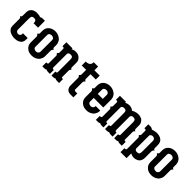

<svg xmlns="http://www.w3.org/2000/svg" viewBox="177 -1404 2386 2386"><g transform="rotate(45 1370.0 -210.5)"><path d="M0 -244.1Q1 -244.6 9.8 -251Q15.1 -255.4 17.1 -258.8Q20 -262.7 20 -271V-326.2Q20 -350.1 25.9 -366.2Q31.7 -382.3 43 -393.1Q53.2 -404.3 65.9 -411.1Q77.6 -415.5 89.8 -418.9Q102.1 -422.4 108.9 -422.9H121.1Q141.6 -422.9 160.2 -419.9Q177.7 -417 185.1 -411.1Q190.4 -417 200.2 -419.9Q210.4 -422.9 222.2 -422.9H259.8V-301.8H181.2V-319.8Q181.2 -331.1 171.9 -341.8Q163.6 -353 143.1 -353Q119.1 -353 108.9 -341.8Q100.1 -331.5 100.1 -303.2V-110.8Q100.1 -95.7 106 -86.9Q113.3 -78.1 124 -73.2Q134.8 -70.3 145 -70.8Q156.7 -73.2 165 -80.1Q176.8 -90.3 176.8 -103V-120.1H259.8V-90.8Q259.8 -64 249 -45.9Q238.3 -27.8 221.2 -19Q203.6 -7.3 185.1 -3.9Q164.6 0 148.9 0Q124.5 0 103 -4.9Q80.1 -10.3 60.1 -22Q41 -34.2 29.8 -51.8Q19 -69.8 19 -95.2V-217.8Q19 -224.1 16.1 -230Q14.2 -233.4 8.8 -237.8Q4.4 -242.2 0 -244.1Z M304.7 -244.1Q305.7 -244.6 314.5 -251Q319.8 -254.9 321.8 -257.8Q325.7 -261.7 325.7 -268.1V-314Q325.7 -337.9 334.5 -359.9Q344.7 -380.9 363.8 -397Q379.9 -408.7 400.9 -416Q420.9 -422.9 445.8 -422.9Q472.2 -422.9 493.7 -415Q515.6 -407.2 534.7 -392.1Q552.2 -378.9 561.5 -357.9Q572.3 -337.4 572.8 -314V-265.1Q572.8 -260.7 575.7 -256.8Q578.6 -252.9 582.5 -250Q585 -248 592.8 -244.1Q585 -237.3 582.5 -233.9Q578.1 -229.5 575.7 -225.1Q572.8 -221.7 572.8 -216.8V-107.9Q572.8 -85 561.5 -64.9Q552.2 -43.9 534.7 -29.8Q518.1 -16.1 495.6 -7.8Q473.6 0 447.8 0Q424.8 0 401.9 -5.9Q379.4 -13.2 363.8 -26.9Q344.7 -43 334.5 -63Q325.7 -84 325.7 -107.9V-216.8Q325.7 -221.2 321.8 -225.1Q319.8 -228.5 314.5 -233.9ZM404.8 -104Q405.3 -94.2 418.5 -84Q431.2 -74.2 450.7 -74.2Q467.3 -74.2 478.5 -84Q492.7 -95.2 492.7 -109.9V-318.8Q492.7 -325.7 489.7 -333Q486.3 -339.4 478.5 -345.2Q467.3 -355 448.7 -355Q430.7 -355 417.5 -346.2Q404.8 -336.4 404.8 -322.8Z M637.2 0V-47.9V-68.8H643.1Q657.2 -68.8 661.1 -72.8Q666 -76.2 667 -84V-216.8Q667 -220.7 664.1 -226.1Q661.1 -231 658.2 -233.9Q655.3 -238.8 647 -244.1Q655.8 -250 658.2 -253.9Q660.6 -255.9 664.1 -262.2Q666.5 -265.6 667 -271V-337.9Q667 -344.2 664.1 -348.1Q658.2 -354 643.1 -354H637.2V-422.9H744.1V-408.2Q757.3 -413.6 769 -418Q784.2 -422.9 804.2 -422.9Q805.2 -422.9 807.6 -422.6Q810.1 -422.4 814.7 -422.1Q819.3 -421.9 824.2 -421.9Q841.8 -419.4 858.4 -410.2Q875 -401.9 890.1 -380.9Q905.3 -360.4 905.3 -326.2V-250Q905.3 -243.7 908.2 -237.8Q910.6 -233.4 915 -230Q918.5 -226.6 924.3 -224.1Q918.5 -221.7 915 -216.8Q910.6 -213.4 908.2 -209Q906.2 -204.6 906.2 -196.8V-84Q906.2 -77.1 908.2 -72.8Q912.1 -68.8 925.3 -68.8H931.2V0H897Q885.7 0 878.4 -2Q870.6 -2.9 863.3 -9.8Q856.4 -4.4 847.2 -2Q839.8 0 828.1 0H798.3V-68.8H800.3Q813 -68.8 819.3 -73.2Q824.2 -76.7 824.2 -84V-303.2Q824.2 -331.5 815.4 -341.8Q806.6 -353 783.2 -353Q763.2 -353 754.4 -344.2Q744.6 -335.4 744.1 -326.2V-84Q744.1 -78.1 750 -73.2Q756.3 -68.8 768.1 -68.8H770V0H741.2Q728 0 720.2 -2Q712.4 -2.9 705.1 -9.8Q697.3 -3.9 690.4 -2Q683.1 0 670.4 0Z M976.1 -354V-377V-422.9Q999.5 -422.9 1017.1 -429.2Q1031.7 -435.1 1039.1 -443.8Q1048.3 -454.6 1050.3 -464.8Q1052.2 -476.6 1053.2 -487.8H1129.9V-422.9H1223.1V-354H1129.9V-271Q1129.9 -265.6 1131.8 -262.2Q1132.8 -257.8 1138.2 -253.9Q1141.1 -249.5 1149.9 -244.1Q1142.1 -239.3 1138.2 -233.9Q1134.3 -229.5 1131.8 -226.1Q1129.9 -222.7 1129.9 -216.8V-84Q1129.9 -78.6 1135.3 -73.2Q1141.6 -68.8 1154.3 -68.8H1183.1V0H1127Q1118.2 0 1105 -2.9Q1091.8 -5.9 1080.1 -16.1Q1068.8 -24.9 1061 -41Q1053.2 -56.6 1053.2 -81.1V-216.8Q1053.2 -220.7 1050.3 -226.1Q1049.3 -230 1043.9 -233.9Q1041 -239.3 1033.2 -244.1Q1041.5 -249.5 1043.9 -253.9Q1047.4 -257.3 1050.3 -262.2Q1052.2 -265.6 1053.2 -271V-354Z M1266.6 -244.1 1276.4 -252Q1281.7 -255.9 1283.7 -258.8Q1287.6 -262.7 1287.6 -268.1V-314Q1287.6 -337.9 1296.4 -359.9Q1306.6 -380.9 1325.7 -397Q1341.8 -408.7 1362.8 -416Q1382.8 -422.9 1407.7 -422.9Q1434.1 -422.9 1455.6 -415Q1477.5 -407.2 1496.6 -392.1Q1514.2 -378.9 1523.4 -357.9Q1534.2 -337.4 1534.7 -314V-173.8H1366.7V-104Q1367.2 -94.2 1380.4 -84Q1393.1 -74.2 1412.6 -74.2Q1429.2 -74.2 1440.4 -84Q1454.6 -95.2 1454.6 -109.9V-120.1H1534.7V-107.9Q1534.7 -85 1523.4 -64.9Q1514.2 -43.9 1496.6 -29.8Q1480 -16.1 1457.5 -7.8Q1435.5 0 1409.7 0Q1386.7 0 1363.8 -5.9Q1341.3 -13.2 1325.7 -26.9Q1306.6 -43 1296.4 -63Q1287.6 -84 1287.6 -107.9V-217.8Q1287.6 -220.7 1283.7 -226.1Q1281.7 -229.5 1276.4 -234.9Q1274.9 -236.3 1266.6 -244.1ZM1366.7 -245.1H1454.6V-318.8Q1454.6 -325.7 1451.7 -333Q1448.2 -339.4 1440.4 -345.2Q1429.2 -355 1410.6 -355Q1392.6 -355 1379.4 -346.2Q1366.7 -336.4 1366.7 -323.2Z M1578.1 0V-47.9V-68.8H1584Q1598.1 -68.8 1602.1 -72.8Q1606.9 -76.2 1607.9 -84V-216.8Q1607.9 -220.7 1605 -226.1Q1602.1 -231 1599.1 -233.9Q1596.2 -238.8 1587.9 -244.1Q1596.7 -250 1599.1 -253.9Q1601.6 -255.9 1605 -262.2Q1607.4 -265.6 1607.9 -271V-337.9Q1607.9 -344.2 1605 -348.1Q1599.1 -354 1584 -354H1578.1V-422.9H1685.1V-408.2Q1698.2 -413.6 1710 -418Q1725.1 -422.9 1745.1 -422.9H1754.9Q1762.7 -422.9 1772.9 -419.9Q1784.7 -416.5 1794.9 -412.1Q1805.2 -407.2 1816.9 -397.9Q1828.6 -406.2 1852.1 -415Q1875.5 -423.8 1906.2 -422.9H1916Q1924.3 -422.9 1936 -418.9Q1949.2 -416.5 1960 -411.1Q1972.7 -405.3 1981.9 -393.1Q1991.7 -382.3 2000 -366.2Q2006.3 -348.6 2006.3 -326.2V-271Q2006.3 -263.7 2009.3 -258.8Q2011.7 -254.4 2016.1 -251Q2020 -247.1 2025.9 -244.1Q2020.5 -242.2 2016.1 -237.8Q2011.7 -234.4 2009.3 -230Q2007.3 -225.6 2007.3 -217.8V-84Q2007.3 -78.1 2011.2 -72.8Q2014.2 -68.8 2027.3 -68.8H2033.2V0H1999Q1986.3 0 1979 -2Q1971.7 -2.4 1964.4 -9.8Q1957.5 -4.4 1949.2 -2Q1941.9 0 1930.2 0H1899.9V-68.8H1900.9Q1913.6 -68.8 1919.9 -72.8Q1926.3 -76.7 1926.3 -84V-303.2Q1926.3 -331.1 1917 -341.8Q1908.2 -353 1884.3 -353Q1864.3 -353 1856 -344.2Q1848.6 -336.9 1846.2 -326.2V-91.8Q1846.2 -85 1849.1 -77.1Q1853 -69.8 1866.2 -68.8H1872.1V0H1837.9Q1826.7 0 1819.3 -2Q1811.5 -2.9 1804.2 -9.8Q1797.4 -4.4 1788.1 -2Q1780.8 0 1769 0H1739.3V-68.8H1741.2Q1753.9 -68.8 1760.3 -73.2Q1765.1 -76.7 1765.1 -84V-303.2Q1765.1 -331.5 1756.3 -341.8Q1747.6 -353 1724.1 -353Q1704.1 -353 1695.3 -344.2Q1685.5 -335.4 1685.1 -326.2V-84Q1685.1 -78.1 1690.9 -73.2Q1697.3 -68.8 1709 -68.8H1710.9V0H1682.1Q1668.9 0 1661.1 -2Q1653.3 -2.9 1646 -9.8Q1638.2 -3.9 1631.3 -2Q1624 0 1611.3 0Z M2078.1 -2H2084Q2099.6 -2 2105 -7.8Q2106.9 -9.8 2106.9 -14.2Q2106.9 -16.1 2107.9 -20V-216.8Q2107.9 -220.7 2105 -226.1Q2102.1 -231 2099.1 -233.9Q2095.2 -238.8 2087.9 -244.1Q2097.2 -250 2099.1 -252Q2102.5 -255.4 2105 -261.2Q2106.9 -264.6 2107.9 -271V-337.9Q2107.9 -345.7 2103 -349.1Q2096.7 -353 2084 -353H2078.1V-421.9H2118.2Q2126.5 -421.9 2135.3 -418.9Q2145 -416 2156.2 -405.8Q2175.8 -414.1 2193.4 -417Q2215.8 -421.4 2227.1 -421.9Q2282.2 -421.9 2313 -397Q2344.2 -372.6 2344.2 -319.8V-270Q2344.2 -261.7 2347.2 -256.8Q2349.6 -252.4 2354 -250Q2356.4 -247.6 2363.3 -244.1L2353 -235.8Q2349.1 -232.9 2347.2 -228Q2344.2 -224.1 2343.3 -217.8V-97.2Q2343.3 -73.2 2335.9 -57.1Q2329.6 -39.6 2320.3 -29.8Q2310.1 -19.5 2297.4 -13.2Q2281.2 -5.9 2273.9 -3.9Q2261.7 -0.5 2253.9 0H2244.1Q2224.1 0 2209 -4.9Q2195.3 -9.8 2184.1 -16.1V66.9H2078.1V19ZM2184.1 -103Q2186 -93.3 2195.3 -84Q2203.1 -76.2 2223.1 -77.1Q2246.6 -77.1 2254.9 -86.9Q2264.2 -98.6 2264.2 -125V-315.9Q2264.2 -331.1 2257.3 -340.8Q2249 -350.6 2238.3 -354Q2231 -356.9 2223.1 -356.9H2216.3Q2203.6 -354.5 2196.3 -348.1Q2186 -340.8 2184.1 -330.1Z M2407.7 -244.1Q2408.7 -244.6 2417.5 -251Q2422.9 -254.9 2424.8 -257.8Q2428.7 -261.7 2428.7 -268.1V-314Q2428.7 -337.9 2437.5 -359.9Q2447.8 -380.9 2466.8 -397Q2482.9 -408.7 2503.9 -416Q2523.9 -422.9 2548.8 -422.9Q2575.2 -422.9 2596.7 -415Q2618.7 -407.2 2637.7 -392.1Q2655.3 -378.9 2664.6 -357.9Q2675.3 -337.4 2675.8 -314V-265.1Q2675.8 -260.7 2678.7 -256.8Q2681.6 -252.9 2685.5 -250Q2688 -248 2695.8 -244.1Q2688 -237.3 2685.5 -233.9Q2681.2 -229.5 2678.7 -225.1Q2675.8 -221.7 2675.8 -216.8V-107.9Q2675.8 -85 2664.6 -64.9Q2655.3 -43.9 2637.7 -29.8Q2621.1 -16.1 2598.6 -7.8Q2576.7 0 2550.8 0Q2527.8 0 2504.9 -5.9Q2482.4 -13.2 2466.8 -26.9Q2447.8 -43 2437.5 -63Q2428.7 -84 2428.7 -107.9V-216.8Q2428.7 -221.2 2424.8 -225.1Q2422.9 -228.5 2417.5 -233.9ZM2507.8 -104Q2508.3 -94.2 2521.5 -84Q2534.2 -74.2 2553.7 -74.2Q2570.3 -74.2 2581.5 -84Q2595.7 -95.2 2595.7 -109.9V-318.8Q2595.7 -325.7 2592.8 -333Q2589.4 -339.4 2581.5 -345.2Q2570.3 -355 2551.8 -355Q2533.7 -355 2520.5 -346.2Q2507.8 -336.4 2507.8 -322.8Z"/></g></svg>

Font: Wyoming
Style: Regular
Weight: 400
Designer: Old Hat Creative
Version: Version 2.00 2016